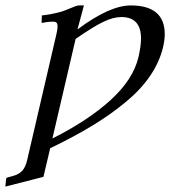

<svg xmlns="http://www.w3.org/2000/svg" viewBox="-52 -462 630 711"><path d="M234.9 -353Q354 -441.9 432.1 -441.9Q558.1 -441.9 558.1 -335Q558.1 -314 551.8 -287.1Q538.6 -232.4 504.9 -182.6Q471.2 -132.3 416 -86.2Q360.8 -40 292.5 1.7Q224.1 43.5 133.8 86.9L108.9 192.9L-32.2 229L-29.8 204.1Q-29.8 195.8 -22.9 194.8L-4.9 189.9Q18.6 183.6 30.8 169.9Q43 155.8 48.8 129.9L157.2 -336.9Q161.1 -353.5 161.1 -363.8Q161.1 -374.5 157.2 -378.2Q153.3 -381.8 145 -381.8Q124.5 -381.8 102.1 -377L103 -404.8Q139.2 -408.7 175.8 -418.9Q189 -423.3 204.1 -429.7Q219.2 -436 227.3 -439Q235.4 -441.9 241.2 -441.9H258.8ZM397 -398.9Q367.7 -398.9 330.6 -381.1Q293.5 -363.3 228 -317.9L142.1 50.8Q274.4 -15.6 357.9 -91.8Q441.4 -168 460.9 -251Q470.2 -292 470.2 -319.8Q470.2 -398.9 397 -398.9Z"/></svg>

Font: Linux Libertine G
Style: Italic
Weight: 400
Italic angle: -12°
Designer: Philipp H. Poll
Foundry: Philipp H. Poll
Version: Version 5.1.3